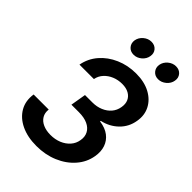

<svg xmlns="http://www.w3.org/2000/svg" viewBox="-272 -1054 1177 1177"><g transform="rotate(45 316.5 -465.5)"><path d="M274.4 9.8Q197.3 9.8 141.1 -17.1Q85 -43.9 57.6 -91.6Q30.3 -139.2 39.6 -201.7H170.4Q166.5 -170.4 180.4 -147.2Q194.3 -124 222.4 -111.6Q250.5 -99.1 287.6 -99.1Q327.1 -99.1 359.9 -112.5Q392.6 -126 414.3 -150.6Q436 -175.3 440.9 -208Q446.8 -241.2 433.3 -266.8Q419.9 -292.5 389.2 -306.9Q358.4 -321.3 312 -321.3H247.6L264.6 -421.9H329.1Q366.7 -421.9 397.9 -435.1Q429.2 -448.2 449.5 -471.9Q469.7 -495.6 475.1 -528.3Q480.5 -559.6 470.2 -582.5Q460 -605.5 436.3 -618.7Q412.6 -631.8 377.9 -631.8Q343.3 -631.8 312.7 -619.4Q282.2 -606.9 261 -584Q239.7 -561 233.9 -529.8H108.9Q120.1 -591.3 160.4 -637.9Q200.7 -684.6 261.2 -710.9Q321.8 -737.3 392.6 -737.3Q464.8 -737.3 515.1 -710.4Q565.4 -683.6 588.9 -637.9Q612.3 -592.3 602.5 -536.6Q592.8 -475.6 549.6 -433.6Q506.3 -391.6 444.8 -378.4L444.3 -373Q494.1 -366.2 525.1 -342.5Q556.2 -318.8 568.6 -282.5Q581.1 -246.1 573.2 -201.2Q563 -140.1 521.2 -92.3Q479.5 -44.4 415.5 -17.3Q351.6 9.8 274.4 9.8ZM512.7 -807.1Q484.4 -807.1 467.8 -826.9Q451.2 -846.7 455.6 -874.5Q460.4 -902.3 483.6 -921.9Q506.8 -941.4 535.2 -941.4Q564 -941.4 580.6 -921.9Q597.2 -902.3 592.3 -874.5Q587.9 -846.7 564.5 -826.9Q541 -807.1 512.7 -807.1ZM300.3 -807.1Q271.5 -807.1 254.9 -826.9Q238.3 -846.7 242.7 -874.5Q247.6 -902.3 270.8 -921.9Q293.9 -941.4 322.3 -941.4Q351.1 -941.4 367.7 -921.9Q384.3 -902.3 379.4 -874.5Q375 -846.7 351.8 -826.9Q328.6 -807.1 300.3 -807.1Z"/></g></svg>

Font: Inter 16pt SemiBold
Style: Italic
Weight: 600
Italic angle: -9.3988°
Version: Version 4.001;git-66647c0bb